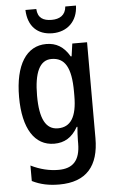

<svg xmlns="http://www.w3.org/2000/svg" viewBox="-64 -792 645 1075"><g transform="rotate(-5 258.5 -255.0)"><path d="M405 -750H345C341 -700 306 -682 263 -682C216 -682 185 -699 182 -750H121C124 -658 177 -607 261 -607C345 -607 403 -663 405 -750ZM220 -550C109 -550 43 -449 43 -267C43 -90 107 10 217 10C274 10 317 -15 350 -73H354C352 -49 350 -18 350 4V19C350 117 308 158 228 158C178 158 125 146 73 120V207C119 230 167 240 225 240C379 240 449 154 449 -1V-540H366L356 -469H351C318 -526 275 -550 220 -550ZM242 -464C317 -464 352 -407 352 -271V-247C352 -128 316 -74 245 -74C177 -74 144 -136 144 -266C144 -396 176 -464 242 -464Z"/></g></svg>

Font: Noto Sans Gujarati UI Condensed Medium
Style: Regular
Weight: 500
Width: 3
Designer: Jelle Bosma - Monotype Design Team, Universal Thirst
Foundry: Monotype Imaging Inc.
Version: Version 2.106